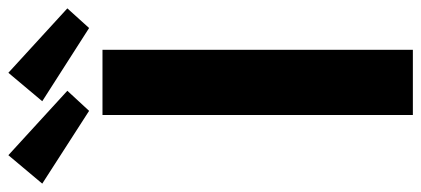

<svg xmlns="http://www.w3.org/2000/svg" viewBox="-383 -713 1007 459"><g transform="rotate(-90 120.5 -483.5)"><path d="M75 0H231V-742H75ZM-89 -886 85 -774 133 -826 -21 -967ZM108 -886 283 -774 330 -826 176 -967Z"/></g></svg>

Font: Cheyenne Sans
Style: Bold
Weight: 700
Designer: The Public Sans project authors (U.S. Web Design System), Libre Franklin designed by Pablo Impallari and Rodrigo Fuenzal
Foundry: The Cheyenne Sans Project Authors
Version: Version 2.007